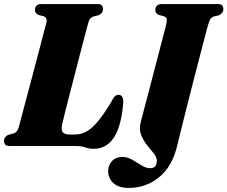

<svg xmlns="http://www.w3.org/2000/svg" viewBox="-30 -720 1122 947"><path d="M341 0H17.5Q1.5 0 -4.2 -7Q-10 -14 -10 -25.5Q-10 -36.5 -3.8 -44Q2.5 -51.5 10.5 -55L38 -62Q56 -68 63 -94Q67 -109.5 77.5 -149.2Q88 -189 102.2 -242.2Q116.5 -295.5 131.8 -353Q147 -410.5 160.8 -463.2Q174.5 -516 184.8 -555Q195 -594 199 -608.5Q204.5 -633 184.5 -640L159 -646.5Q142.5 -655 142.5 -670Q142.5 -700 174.5 -700H450.5Q467 -700 472.5 -692.8Q478 -685.5 478 -675Q478 -664 472.2 -656.5Q466.5 -649 458 -645.5L430.5 -638.5Q421 -635 415.2 -628.5Q409.5 -622 405 -606Q399 -584.5 388 -542.5Q377 -500.5 363.2 -447.5Q349.5 -394.5 335.2 -339Q321 -283.5 308.2 -234.5Q295.5 -185.5 287.2 -151.5Q279 -117.5 277 -108.5Q270 -78.5 279.8 -67.5Q289.5 -56.5 314.5 -56.5H338.5Q368.5 -56.5 395.5 -70.8Q422.5 -85 452.2 -120.5Q482 -156 520 -219.5Q529 -238.5 537.2 -245.5Q545.5 -252.5 554.5 -252.5Q578 -252.5 578 -216.5Q561.5 14 431.5 14Q409 14 390.8 7Q372.5 0 341 0ZM992 -582Q988.5 -569.5 978 -529.2Q967.5 -489 952.8 -432Q938 -375 921.5 -311Q905 -247 889.8 -186.2Q874.5 -125.5 862.8 -78.2Q851 -31 845.5 -8Q821.5 99.5 756 153.2Q690.5 207 605 207Q555 207 529.2 183Q503.5 159 503.5 124.5Q503.5 95 522.2 74.5Q541 54 574 54Q598.5 54 622 67.8Q645.5 81.5 667.8 95.5Q690 109.5 710.5 109.5Q743.5 109.5 743.5 73.5Q743.5 55.5 728.2 36.5Q713 17.5 694.8 -5Q676.5 -27.5 665.8 -55.2Q655 -83 664.5 -119Q669.5 -139 679.8 -177.8Q690 -216.5 702.8 -265.2Q715.5 -314 729 -365.5Q742.5 -417 754.5 -463.2Q766.5 -509.5 775.5 -543.8Q784.5 -578 788 -591.5Q794 -617 792.2 -626Q790.5 -635 777.5 -640L752.5 -646.5Q736 -654.5 736 -670.5Q736 -683.5 744 -691.8Q752 -700 768 -700H1044Q1060.5 -700 1066 -692.8Q1071.5 -685.5 1071.5 -675Q1071.5 -664 1065.2 -656.5Q1059 -649 1051 -645L1024 -638.5Q1012.5 -634 1006.8 -624.5Q1001 -615 992 -582Z"/></svg>

Font: Fraunces 144pt S050 Black
Style: Italic
Weight: 900
Italic angle: -16°
Version: Version 1.000; ttfautohint (v1.8.3)